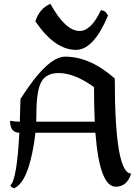

<svg xmlns="http://www.w3.org/2000/svg" viewBox="-20 -969 740 1012"><path d="M479.5 -327.6Q475.6 -409.7 475.6 -509.8Q372.1 -584 289.6 -584Q223.1 -584 197.5 -536.9Q171.9 -489.7 171.9 -369.6Q171.9 -348.6 170.9 -327.6ZM84.5 -327.6Q86.4 -382.8 87.9 -447.3Q229 -670.4 323.2 -670.4Q455.1 -670.4 585 -555.2Q585 -54.2 671.4 -54.2Q649.4 15.1 590.3 15.1Q504.4 15.1 482.9 -269.5H166.5Q159.2 -197.3 141.1 -125Q110.4 -2.4 55.7 22.9Q41.5 21 34.2 8.3Q68.8 -19 82 -269.5Q33.2 -269.5 33.2 -332.5Q58.6 -327.6 84.5 -327.6ZM380.4 -706.1Q269 -706.1 166.5 -856.4Q186.5 -922.4 245.6 -949.2Q324.2 -805.7 399.9 -805.7Q460 -805.7 511.7 -915Q535.2 -915 549.3 -887.2Q473.6 -706.1 380.4 -706.1Z"/></svg>

Font: Balgruf
Style: Regular
Weight: 500
Designer: Paul James MIller
Foundry: High-Logic / Made with FontCreator
Version: Version 1.201;March 28, 2021;FontCreator 13.0.0.2683 64-bit